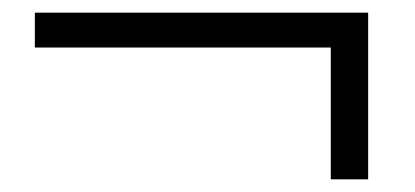

<svg xmlns="http://www.w3.org/2000/svg" viewBox="-20 -460 655 303"><path d="M561 -440V-177H502V-385H35V-440Z"/></svg>

Font: Source Han Serif CN Heavy
Style: Regular
Weight: 900
Designer: Ryoko NISHIZUKA  (kana & ideographs); Frank Grießhammer (Latin, Greek & Cyrillic); Wenlong ZHANG  (bopomofo); Sandoll Co
Foundry: Adobe Systems Incorporated
Version: Version 1.000;PS 1;hotconv 16.6.53;makeotf.lib2.5.65590